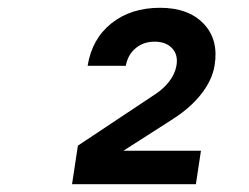

<svg xmlns="http://www.w3.org/2000/svg" viewBox="-20 -855 640 493"><path d="M165 -382 180 -481 380 -614Q401 -628 415 -646.5Q429 -665 433 -686Q438 -714 422 -731Q406 -748 377 -748Q348 -748 328 -731Q308 -714 303 -686H205Q216 -755 266 -795Q316 -835 391 -835Q464 -835 503 -794Q542 -753 531 -687Q525 -650 497.5 -614.5Q470 -579 425 -550L297 -468H496L483 -382Z"/></svg>

Font: JetBrains Mono ExtraBold
Style: Italic
Weight: 800
Italic angle: -9°
Monospace: yes
Designer: Philipp Nurullin, Konstantin Bulenkov
Foundry: JetBrains
Version: Version 2.305; ttfautohint (v1.8.4.7-5d5b)